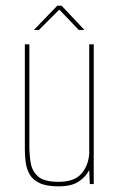

<svg xmlns="http://www.w3.org/2000/svg" viewBox="-20 -652 420 680"><path d="M187 8Q145 8 120.5 -3.5Q96 -15 85 -34.5Q74 -54 71 -77Q68 -100 68 -123V-495H84V-132Q84 -103 89 -74Q94 -45 115.5 -26.5Q137 -8 187 -8Q242 -8 267 -35.5Q292 -63 296 -106V-495H312V0H298L296 -50Q285 -27 259.5 -9.5Q234 8 187 8ZM100 -546 183 -632H198L279 -546H259L190 -618L118 -546Z"/></svg>

Font: Alumni Sans Pinstripe
Style: Regular
Weight: 400
Designer: Robert E. Leuschke
Foundry: Robert E. Leuschke
Version: Version 1.010; ttfautohint (v1.8.4.7-5d5b)